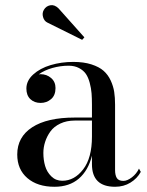

<svg xmlns="http://www.w3.org/2000/svg" viewBox="-20 -705 563 735"><path d="M161.5 -618.5Q149 -624.5 144.8 -639.8Q140.5 -655 148 -667.5Q156 -681.5 172.2 -684.8Q188.5 -688 204 -673L303 -562L294.5 -552.5ZM266.5 -255H332V-304.5Q332 -329 330.5 -348Q329 -367 323.5 -387.8Q318 -408.5 308.8 -422Q299.5 -435.5 282.5 -444.5Q265.5 -453.5 242.5 -453.5Q211.5 -453.5 180.5 -444.8Q149.5 -436 128.5 -420.5Q131 -421 135.5 -421Q158.5 -421 175.5 -406.5Q192.5 -392 192.5 -368Q192.5 -340 175.5 -325.5Q158.5 -311 135.5 -311Q111.5 -311 96.2 -325.5Q81 -340 81 -366Q81 -396 107 -419.8Q133 -443.5 173.8 -455.8Q214.5 -468 260.5 -468Q300.5 -468 330 -458.5Q359.5 -449 376.5 -434Q393.5 -419 403.8 -396.8Q414 -374.5 417.2 -353Q420.5 -331.5 420.5 -304.5V-54Q420.5 -34.5 427.2 -23.5Q434 -12.5 452.5 -12.5Q467 -12.5 484.8 -26Q502.5 -39.5 512 -59.5L519 -47Q505 -21.5 479.2 -5.8Q453.5 10 420.5 10Q332 10 332 -76.5V-109Q318 -52.5 281.8 -21.2Q245.5 10 188.5 10Q123.5 10 84.8 -23.2Q46 -56.5 46 -113.5Q46 -180.5 103.2 -217.8Q160.5 -255 266.5 -255ZM218.5 -13Q265 -13 298.5 -56.8Q332 -100.5 332 -182V-243.5H266.5Q235 -243.5 210.8 -232Q186.5 -220.5 173 -201.8Q159.5 -183 152.8 -162Q146 -141 146 -119.5Q146 -92.5 152.8 -69.5Q159.5 -46.5 176.5 -29.8Q193.5 -13 218.5 -13Z"/></svg>

Font: Bodoni* 16pt
Style: Regular
Weight: 400
Version: Version 2.3